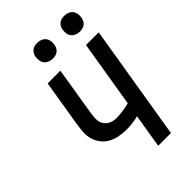

<svg xmlns="http://www.w3.org/2000/svg" viewBox="-277 -1053 1154 1154"><g transform="rotate(-45 300.0 -476.0)"><path d="M353 0 388 -216Q364 -209 339 -206Q314 -203 290 -203Q258 -203 227.5 -208.5Q197 -214 170.5 -228Q144 -242 125.5 -265.5Q107 -289 98.5 -318Q90 -347 92.5 -379Q95 -411 100 -443L148 -735H256L206 -428Q202 -404 201.5 -379.5Q201 -355 212.5 -335.5Q224 -316 245.5 -305.5Q267 -295 291 -295Q319 -295 347.5 -299Q376 -303 404 -310L474 -735H582L461 0ZM506 -818Q490 -818 475.5 -824Q461 -830 451.5 -841.5Q442 -853 440 -869Q438 -885 440 -901Q442 -912 448 -922.5Q454 -933 463 -940Q472 -947 483.5 -949.5Q495 -952 506 -952Q522 -952 536.5 -946Q551 -940 560 -928.5Q569 -917 571.5 -901Q574 -885 571 -869Q569 -858 563.5 -847.5Q558 -837 548.5 -830Q539 -823 528 -820.5Q517 -818 506 -818ZM276 -818Q260 -818 245.5 -824Q231 -830 221.5 -841.5Q212 -853 210 -869Q208 -885 210 -901Q212 -912 218 -922.5Q224 -933 233 -940Q242 -947 253.5 -949.5Q265 -952 276 -952Q292 -952 306.5 -946Q321 -940 330 -928.5Q339 -917 341.5 -901Q344 -885 341 -869Q339 -858 333.5 -847.5Q328 -837 318.5 -830Q309 -823 298 -820.5Q287 -818 276 -818Z"/></g></svg>

Font: Iosevka Aile Semibold Oblique
Style: Regular
Weight: 600
Italic angle: -9°
Designer: Belleve Invis
Foundry: Belleve Invis
Version: Version 31.1.0; ttfautohint (v1.8.4)